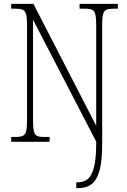

<svg xmlns="http://www.w3.org/2000/svg" viewBox="-20 -734 660 994"><path d="M375 240V210H382Q413 210 434 193Q455 176 466.5 132Q478 88 478 9V-1L151 -632V-109Q151 -72 155.5 -54Q160 -36 172 -30.5Q184 -25 206 -25H237V0H38V-25H61Q85 -25 97.5 -30.5Q110 -36 115 -54Q120 -72 120 -109V-606Q120 -642 115 -660Q110 -678 97.5 -683.5Q85 -689 62 -689H38V-714H153L478 -83V-605Q478 -642 473.5 -660Q469 -678 456.5 -683.5Q444 -689 420 -689H392V-714H590V-689H568Q544 -689 531 -683.5Q518 -678 513.5 -660Q509 -642 509 -605V10Q509 98 495.5 148Q482 198 454.5 219Q427 240 385 240Z"/></svg>

Font: Noto Serif Ethiopic Condensed ExtraLight
Style: Regular
Weight: 200
Width: 3
Designer: Monotype Design Team
Foundry: Monotype Imaging Inc.
Version: Version 2.102; ttfautohint (v1.8.4.7-5d5b)